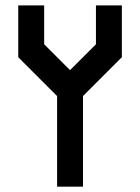

<svg xmlns="http://www.w3.org/2000/svg" viewBox="-20 -704 528 724"><path d="M48.8 -683.6H146.5V-537.1L244.1 -439.5L341.8 -537.1V-683.6H439.5V-488.3L293 -341.8V0H195.3V-341.8L48.8 -488.3Z"/></svg>

Font: BabelStone Runic Beorhtnoth
Style: Regular
Weight: 400
Designer: Andrew West
Foundry: BabelStone
Version: Version 7.004;November 9, 2023